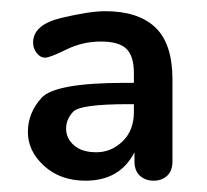

<svg xmlns="http://www.w3.org/2000/svg" viewBox="-20 -730 370 343"><path d="M219.2 -529.8V-543.9H209Q123.5 -543.9 110.8 -530.5Q98.1 -517.1 98.1 -500Q98.1 -482.9 112.1 -470.5Q126 -458 152.3 -458Q178.7 -458 199 -477.5Q219.2 -497.1 219.2 -529.8ZM132.8 -407.2Q87.9 -407.2 58.8 -433.6Q29.8 -460 29.8 -494.1Q29.8 -528.3 54.2 -555.2Q78.6 -582 203.1 -582H219.2V-599.1Q219.2 -629.9 205.8 -642.8Q192.4 -655.8 160.2 -655.8Q127.9 -655.8 98.6 -641.6Q69.3 -627 60.5 -627Q51.8 -627 45.4 -635.5Q39.1 -644 39.1 -653.8Q39.1 -686 89.6 -698Q140.1 -710 168 -710Q227.1 -710 257.6 -680.9Q288.1 -651.9 288.1 -587.9V-441.9Q288.1 -424.8 278.6 -416Q269 -407.2 254.4 -407.2Q239.7 -407.2 230 -416Q220.2 -424.8 220.2 -441.9V-458Q194.3 -407.2 132.8 -407.2Z"/></svg>

Font: Nunito-Regular
Style: Regular
Weight: 400
Designer: Vernon Adams
Foundry: newtypography
Version: Version 3.000